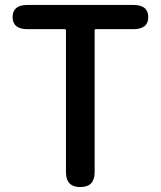

<svg xmlns="http://www.w3.org/2000/svg" viewBox="-20 -757 650 777"><path d="M305 0Q247 0 247 -60V-634Q247 -639 242 -639H91Q31 -639 31 -688Q31 -737 91 -737H520Q580 -737 580 -688Q580 -639 520 -639H368Q363 -639 363 -634V-60Q363 0 305 0Z"/></svg>

Font: Resource Han Rounded KR Medium
Style: Regular
Weight: 500
Designer: Cyano Hao (round all glyphs); Ryoko NISHIZUKA 西塚涼子 (kana, bopomofo & ideographs); Paul D. Hunt (Latin, Greek & Cyrillic)
Foundry: Cyano Hao
Version: 0.990